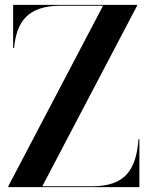

<svg xmlns="http://www.w3.org/2000/svg" viewBox="-20 -770 622 790"><path d="M34 -750V-572.5H38C48 -679.5 93 -746.5 230 -746.5H404L14 -3.5V0H553.5V-197.5H550C540 -70.5 495 -3.5 358 -3.5H154L544 -746.5V-750Z"/></svg>

Font: Bodoni* 48pt Medium
Style: Regular
Weight: 500
Version: Version 2.3